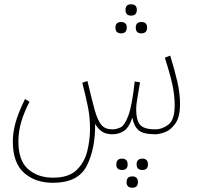

<svg xmlns="http://www.w3.org/2000/svg" viewBox="-20 -623 932 898"><path d="M567 -577Q567 -550 593 -550Q620 -550 620 -577Q620 -603 593 -603Q567 -603 567 -577ZM615 -494Q615 -467 641 -467Q668 -467 668 -494Q668 -520 641 -520Q615 -520 615 -494ZM520 -494Q520 -467 546 -467Q573 -467 573 -494Q573 -520 546 -520Q520 -520 520 -494ZM228 232Q345 232 385.5 153Q426 74 425 -44Q436 -23 455 -9Q474 5 506 5Q536 5 560 -11Q584 -27 599 -73Q606 -34 627.5 -14.5Q649 5 707 5Q725 5 752 -5Q779 -15 800.5 -45.5Q822 -76 822 -137Q822 -187 809 -243Q796 -299 776 -363L751 -353Q777 -272 787 -223.5Q797 -175 797 -131Q797 -62 767.5 -40Q738 -18 708 -18Q652 -18 634.5 -40Q617 -62 617 -110Q617 -136 624 -173.5Q631 -211 635 -238L610 -242Q598 -130 580.5 -83Q563 -36 543.5 -27Q524 -18 506 -18Q472 -18 454.5 -38.5Q437 -59 423 -108Q414 -140 408.5 -163.5Q403 -187 389 -244L365 -236Q383 -165 392 -119Q401 -73 401 -19Q401 32 388 84.5Q375 137 338 172.5Q301 208 228 208Q157 208 111.5 168Q66 128 66 39Q66 -8 79.5 -53.5Q93 -99 118 -147L97 -160Q63 -90 51.5 -45Q40 0 40 38Q40 139 92.5 185.5Q145 232 228 232ZM672 146Q672 119 646 119Q619 119 619 146Q619 172 646 172Q672 172 672 146ZM577 146Q577 119 551 119Q524 119 524 146Q524 172 551 172Q577 172 577 146ZM625 229Q625 202 599 202Q572 202 572 229Q572 255 599 255Q625 255 625 229Z"/></svg>

Font: Noto Sans Arabic Condensed Thin
Style: Regular
Weight: 250
Width: 3
Designer: Nadine Chahine
Foundry: Monotype Imaging Inc.
Version: 1.001